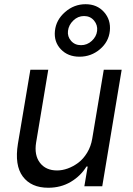

<svg xmlns="http://www.w3.org/2000/svg" viewBox="-20 -872 621 899"><path d="M411.9 -223 465.9 -545.5H549.7L458.8 0H375L390.6 -92.3H384.9Q357.6 -47.9 311.3 -20.4Q264.9 7.1 206 7.1Q126.1 7.1 86.8 -45.5Q47.6 -98 63.9 -198.9L122.2 -545.5H206L149.1 -204.5Q139.6 -145.6 167.1 -109.7Q194.6 -73.9 247.2 -73.9Q271.7 -73.9 297.2 -83.1Q322.8 -92.3 346.4 -109.9Q370 -127.5 388 -157Q405.9 -186.4 411.9 -223ZM237.2 -727.3Q242.5 -778.8 284.6 -815.5Q326.7 -852.3 380.7 -852.3Q434.3 -852.3 467 -815.7Q499.6 -779.1 494.3 -727.3Q489 -676.1 447.8 -641.3Q406.6 -606.5 352.3 -606.5Q297.9 -606.5 264.9 -641.3Q231.9 -676.1 237.2 -727.3ZM359.4 -660.5Q388.1 -660.5 409.8 -680.6Q431.5 -700.6 434.7 -727.3Q437.9 -754.6 420.3 -775.7Q402.7 -796.9 373.6 -796.9Q344.8 -796.9 323.2 -775.9Q301.5 -755 298.3 -727.3Q295.1 -701 312.7 -680.8Q330.3 -660.5 359.4 -660.5Z"/></svg>

Font: Karasuma Gothic
Style: Italic
Weight: 400
Italic angle: -9.39999°
Designer: Rasmus Andersson / Ryoko Nishizuka
Foundry: Genbu
Version: Version 1.00